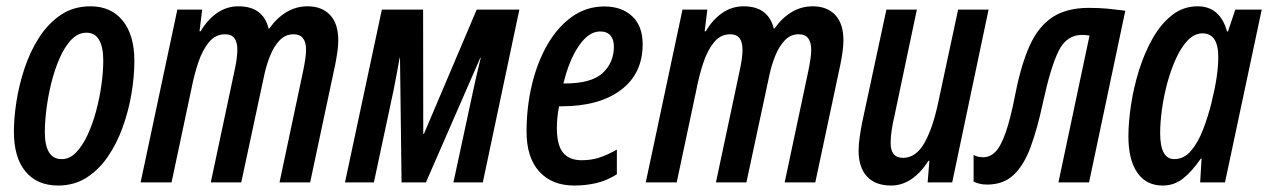

<svg xmlns="http://www.w3.org/2000/svg" viewBox="-20 -570 3963 600"><path d="M161.6 9.8Q96.2 9.8 59.8 -33.9Q23.4 -77.6 23.4 -158.7Q23.4 -200.2 31.2 -251.7Q39.1 -303.2 56.4 -355.7Q73.7 -408.2 101.8 -452.1Q129.9 -496.1 169.7 -523.2Q209.5 -550.3 262.7 -550.3Q327.1 -550.3 363.5 -505.4Q399.9 -460.4 399.9 -379.9Q399.9 -331.1 390.9 -277.3Q381.8 -223.6 363.5 -172.6Q345.2 -121.6 316.9 -80.3Q288.6 -39.1 250 -14.6Q211.4 9.8 161.6 9.8ZM172.4 -72.8Q197.3 -72.3 217.5 -93.3Q237.8 -114.3 253.7 -148.4Q269.5 -182.6 280.5 -223.6Q291.5 -264.6 297.1 -305.9Q302.7 -347.2 302.7 -381.3Q302.7 -422.4 289.8 -445.1Q276.9 -467.8 250.5 -467.8Q223.6 -467.8 202.6 -445.6Q181.6 -423.3 166 -387.5Q150.4 -351.6 140.1 -309.8Q129.9 -268.1 125 -227.8Q120.1 -187.5 120.1 -157.7Q120.1 -72.8 172.4 -72.8Z M419.4 0 534.2 -540H611.8L603.5 -472.2H606.9Q628.4 -508.8 658.4 -529.5Q688.5 -550.3 725.1 -550.3Q802.2 -550.3 819.3 -481H821.8Q844.2 -513.2 874.5 -531.7Q904.8 -550.3 941.4 -550.3Q985.8 -550.3 1011.5 -523.2Q1037.1 -496.1 1037.1 -443.8Q1037.1 -428.2 1034.4 -408.7Q1031.7 -389.2 1027.8 -369.6L949.2 0H853.5L927.2 -347.7Q931.2 -366.7 933.8 -384.5Q936.5 -402.3 936.5 -414.1Q936.5 -462.9 897.5 -462.9Q871.6 -462.9 853.5 -443.6Q835.4 -424.3 823.7 -394.8Q812 -365.2 805.7 -335L733.9 0H638.7L713.9 -354Q721.7 -390.1 721.7 -415Q721.7 -462.9 683.6 -462.9Q653.3 -462.9 632.8 -438Q612.3 -413.1 599.4 -374Q586.4 -335 578.1 -292L516.1 0Z M1058.1 0 1173.3 -540H1302.2L1302.7 -151.4H1304.7L1469.7 -540H1603L1488.8 0H1397L1456.5 -276.9Q1462.9 -306.2 1469 -333.5Q1475.1 -360.8 1482.4 -389.6H1481L1311 0H1234.9L1230 -389.6H1229Q1224.1 -363.3 1219.7 -339.1Q1215.3 -314.9 1210 -288.6L1148.4 0Z M1774.4 9.8Q1704.6 9.8 1665 -34.2Q1625.5 -78.1 1625.5 -158.7Q1625.5 -235.4 1642.3 -305.7Q1659.2 -376 1690.9 -430.9Q1722.7 -485.8 1767.6 -517.8Q1812.5 -549.8 1868.7 -549.8Q1922.9 -549.8 1955.6 -519.3Q1988.3 -488.8 1988.3 -431.6Q1988.3 -340.3 1920.7 -289.1Q1853 -237.8 1734.4 -237.8H1727.1Q1720.2 -203.6 1720.2 -169.9Q1720.2 -116.7 1739.5 -93Q1758.8 -69.3 1797.4 -69.3Q1826.7 -69.3 1851.1 -76.9Q1875.5 -84.5 1907.7 -102.5V-25.4Q1877 -5.9 1844 2Q1811 9.8 1774.4 9.8ZM1740.7 -309.1H1744.1Q1828.1 -309.1 1863.3 -341.8Q1898.4 -374.5 1898.4 -424.3Q1898.4 -446.3 1887.7 -459Q1877 -471.7 1855.5 -471.7Q1819.8 -471.7 1789.1 -427Q1758.3 -382.3 1740.7 -309.1Z M1998 0 2112.8 -540H2190.4L2182.1 -472.2H2185.5Q2207 -508.8 2237.1 -529.5Q2267.1 -550.3 2303.7 -550.3Q2380.9 -550.3 2397.9 -481H2400.4Q2422.9 -513.2 2453.1 -531.7Q2483.4 -550.3 2520 -550.3Q2564.5 -550.3 2590.1 -523.2Q2615.7 -496.1 2615.7 -443.8Q2615.7 -428.2 2613 -408.7Q2610.4 -389.2 2606.4 -369.6L2527.8 0H2432.1L2505.9 -347.7Q2509.8 -366.7 2512.5 -384.5Q2515.1 -402.3 2515.1 -414.1Q2515.1 -462.9 2476.1 -462.9Q2450.2 -462.9 2432.1 -443.6Q2414.1 -424.3 2402.3 -394.8Q2390.6 -365.2 2384.3 -335L2312.5 0H2217.3L2292.5 -354Q2300.3 -390.1 2300.3 -415Q2300.3 -462.9 2262.2 -462.9Q2231.9 -462.9 2211.4 -438Q2190.9 -413.1 2178 -374Q2165 -335 2156.7 -292L2094.7 0Z M2764.6 9.8Q2715.3 9.8 2689.2 -18.6Q2663.1 -46.9 2663.1 -99.6Q2663.1 -117.7 2666.5 -141.6Q2669.9 -165.5 2674.3 -187.5L2750 -540H2845.2L2774.9 -206.5Q2769.5 -183.6 2766.4 -162.4Q2763.2 -141.1 2763.2 -123Q2763.2 -76.7 2801.8 -76.7Q2842.3 -76.7 2868.9 -123.5Q2895.5 -170.4 2912.6 -252.9L2974.1 -540H3069.3L2955.6 0H2878.9L2884.3 -67.4H2881.3Q2858.4 -30.8 2828.6 -10.5Q2798.8 9.8 2764.6 9.8Z M3066.4 6.8Q3051.8 6.8 3042 4.4Q3032.2 2 3022.5 -2.4V-85.9Q3034.2 -78.6 3053.2 -78.6Q3073.7 -78.6 3090.6 -95.5Q3107.4 -112.3 3122.8 -156Q3138.2 -199.7 3153.8 -280.3Q3171.4 -369.1 3198 -428Q3224.6 -486.8 3268.8 -516.1Q3313 -545.4 3382.3 -545.4Q3414.1 -545.4 3439.9 -543Q3465.8 -540.5 3496.6 -536.6L3383.3 0H3287.6L3384.8 -459Q3373 -460.9 3361.3 -460.9Q3313 -460.9 3288.1 -410.6Q3263.2 -360.4 3238.8 -247.6Q3221.7 -167.5 3200.7 -110.6Q3179.7 -53.7 3147.9 -23.7Q3116.2 6.3 3066.4 6.8Z M3613.3 9.8Q3562 9.8 3534.2 -30.3Q3506.3 -70.3 3506.3 -143.6Q3506.3 -188 3514.4 -241.9Q3522.5 -295.9 3539.3 -350.1Q3556.2 -404.3 3581.8 -449.7Q3607.4 -495.1 3642.6 -522.7Q3677.7 -550.3 3722.7 -550.3Q3792.5 -550.3 3814.5 -471.7H3817.4L3840.3 -540H3922.9L3808.1 0H3730.5L3734.9 -74.2H3732.4Q3706.1 -35.6 3678 -12.9Q3649.9 9.8 3613.3 9.8ZM3649.4 -72.8Q3680.2 -72.8 3702.1 -98.9Q3724.1 -125 3739.5 -165Q3754.9 -205.1 3765.1 -245.6Q3776.9 -293.5 3782 -328.1Q3787.1 -362.8 3787.1 -392.1Q3787.1 -465.8 3737.3 -465.8Q3712.4 -465.3 3691.9 -444.1Q3671.4 -422.9 3655.3 -387.7Q3639.2 -352.5 3627.9 -311Q3616.7 -269.5 3611.1 -228.3Q3605.5 -187 3605.5 -154.3Q3605.5 -72.8 3649.4 -72.8Z"/></svg>

Font: Open Sans Condensed SemiBold
Style: Italic
Weight: 600
Width: 3
Italic angle: -12°
Designer: Monotype Design Team
Foundry: Monotype Imaging Inc.
Version: Version 3.000; ttfautohint (v1.8.4)